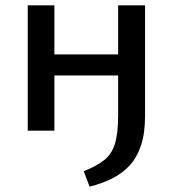

<svg xmlns="http://www.w3.org/2000/svg" viewBox="-20 -490 654 720"><path d="M316 210 294 152Q342 133 370.5 110.5Q399 88 411 49Q423 10 423 -56V-470H524V-56Q524 9 509 54.5Q494 100 466.5 130Q439 160 401 179Q363 198 316 210ZM84 0V-470H184V0ZM117 -207V-286H490V-207Z"/></svg>

Font: Ysabeau SC SemiBold
Style: Regular
Weight: 600
Designer: Christian Thalmann (Catharsis Fonts)
Version: Version 2.001;gftools[0.9.30]; featfreeze: smcp